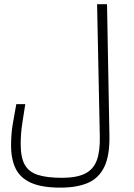

<svg xmlns="http://www.w3.org/2000/svg" viewBox="-20 -713 626 897"><path d="M262.2 163.6Q175.8 163.6 125.2 141.1Q74.7 118.7 53.2 74.7Q31.7 30.8 31.7 -33.7Q31.7 -87.4 39.8 -134.8Q47.9 -182.1 56.2 -226.6H98.1Q91.8 -184.1 84.2 -137.5Q76.7 -90.8 76.7 -38.6Q76.7 22 95.5 56.2Q114.3 90.3 156.7 104Q199.2 117.7 269 117.7Q337.4 117.7 376.7 98.4Q416 79.1 431.9 36.9Q447.8 -5.4 446.3 -74.7L433.6 -693.4H480L491.2 -81.5Q493.2 13.2 467.3 66.7Q441.4 120.1 389.9 141.8Q338.4 163.6 262.2 163.6Z"/></svg>

Font: Cascadia Code ExtraLight
Style: Regular
Weight: 200
Monospace: yes
Designer: Aaron Bell
Foundry: Saja Typeworks
Version: Version 2407.024; ttfautohint (v1.8.4)